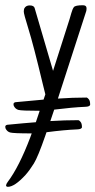

<svg xmlns="http://www.w3.org/2000/svg" viewBox="-22 -597 363 730"><path d="M30.3 -194.8C34.2 -186.7 40 -181.5 47.6 -179.2C55.3 -176.9 82.4 -175.8 128.9 -175.8L114.3 -132.3C84.6 -130 48.5 -126.8 5.9 -122.6C0.7 -121.6 -2 -119 -2 -114.7L-1 -108.9C2.9 -100.7 8.7 -95.5 16.4 -93.3C24 -91 51.4 -89.8 98.6 -89.8L93.3 -75.2C64.9 -0.3 36.3 56.3 7.3 94.7C3.4 99.9 1.3 104.3 1 107.9C1 111.2 3.3 113 7.8 113.3C25.1 113.3 47.5 98.1 75.2 67.9C85.6 56.2 96.1 41.7 106.7 24.7C117.3 7.6 131.8 -27.8 150.4 -81.5L154.8 -94.2C199.7 -100.1 238.3 -103.7 270.5 -105C282.6 -105.3 288.9 -108.1 289.6 -113.3C289.6 -122.7 287.8 -129.5 284.4 -133.5C281 -137.6 278.3 -139.8 276.4 -140.1C241.2 -140.1 205.6 -139 169.4 -136.7L184.1 -180.2C230.6 -186 269.9 -189.6 301.8 -190.9C313.8 -191.2 320.1 -194 320.8 -199.2C320.8 -208.7 319.1 -215.4 315.7 -219.5C312.3 -223.6 309.6 -225.7 307.6 -226.1C271.8 -226.1 235.4 -224.8 198.2 -222.2L306.2 -555.7C306.8 -557.9 307.1 -560.7 307.1 -564C307.5 -572.4 303.1 -576.8 293.9 -577.1C274.1 -577.1 262.4 -574.7 258.8 -569.8C255.2 -564.9 252 -557.2 249 -546.6C246.1 -536.1 244 -528.8 242.7 -524.9L179.7 -327.6L109.4 -567.4C107.1 -573.2 101.1 -576.3 91.3 -576.4C81.5 -576.6 74.5 -572.8 70.3 -564.9C69.3 -562.7 68.7 -558.8 68.4 -553.5C68 -548.1 74.1 -525.6 86.4 -486.1C98.8 -446.5 116.9 -377.1 140.6 -277.8L150.4 -238.3L143.6 -218.3L37.1 -208.5C31.9 -207.5 29.3 -204.9 29.3 -200.7Z"/></svg>

Font: Kristi
Style: Medium
Weight: 400
Italic angle: -15°
Version: Version 1.003